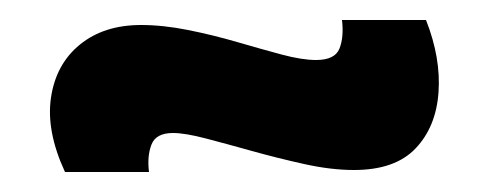

<svg xmlns="http://www.w3.org/2000/svg" viewBox="-20 -409 489 192"><path d="M334 -239Q311 -239 284 -245Q257 -251 232 -258Q207 -265 186 -270.5Q165 -276 153 -276Q136 -276 131.5 -264.5Q127 -253 129 -237H45Q26 -278 31 -311.5Q36 -345 60 -364.5Q84 -384 121 -384Q143 -384 168 -379Q193 -374 217 -367Q241 -360 261.5 -354.5Q282 -349 296 -349Q315 -349 319.5 -360.5Q324 -372 322 -389H406Q421 -351 418.5 -316.5Q416 -282 395.5 -260.5Q375 -239 334 -239Z"/></svg>

Font: Bricolage Grotesque 24pt SemiCondensed
Style: Bold
Weight: 700
Width: 4
Designer: Mathieu Triay
Foundry: Atelier Triay
Version: Version 1.001;gftools[0.9.33.dev8+g029e19f]